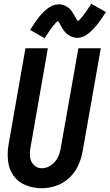

<svg xmlns="http://www.w3.org/2000/svg" viewBox="-20 -991 582 1019"><path d="M217 -788 140 -832Q158 -862 179 -890.5Q200 -919 229.5 -943.5Q259 -968 292 -968Q297 -968 302.5 -967.5Q308 -967 313 -965.5Q318 -964 322.5 -962Q327 -960 331.5 -957.5Q336 -955 340 -952Q344 -949 348 -946L355 -938L361 -931L367 -922L372 -914L377 -905L382 -897L387 -888Q389 -883 395 -879Q397 -880 398 -882L404 -888L409 -894Q412 -897 414.5 -900Q417 -903 419.5 -906Q422 -909 424 -912L429 -919L434 -925L438 -931L443 -938L447 -944Q449 -948 451 -951L456 -957L460 -964L464 -971L542 -927Q523 -897 502 -868.5Q481 -840 451.5 -815Q422 -790 389 -790Q384 -790 378.5 -791Q373 -792 368 -793.5Q363 -795 358.5 -797Q354 -799 349.5 -801.5Q345 -804 341 -807Q337 -810 333 -813L326 -820L320 -828L314 -836L309 -845L304 -853L299 -862L294 -871Q292 -875 286 -879Q284 -878 283 -876L277 -871L272 -865L267 -859Q264 -856 261.5 -853Q259 -850 257 -846L252 -840Q250 -837 247 -834L243 -827L238 -821L234 -814L230 -808L226 -803L225 -801Q223 -798 221 -795ZM201 8Q157 8 116 -8.5Q75 -25 51 -59.5Q27 -94 22.5 -138.5Q18 -183 26 -227L115 -735H234L142 -209Q137 -184 139.5 -158.5Q142 -133 159.5 -115.5Q177 -98 202 -98Q228 -98 251 -114Q274 -130 286 -154Q298 -178 302 -203L396 -735H515L418 -185Q411 -147 394 -110.5Q377 -74 346 -45.5Q315 -17 276.5 -4.5Q238 8 201 8Z"/></svg>

Font: Iosevka SS08
Style: Bold Italic
Weight: 700
Italic angle: -10°
Monospace: yes
Designer: Belleve Invis
Foundry: Belleve Invis
Version: 2.1.0; ttfautohint (v1.8.2)